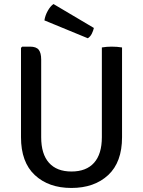

<svg xmlns="http://www.w3.org/2000/svg" viewBox="-20 -918 708 951"><path d="M584.5 -238.5Q584.5 -114.5 515.8 -50.8Q447 13 333.5 13Q221 13 152.5 -50.8Q84 -114.5 84 -238.5V-681L90 -687H128.5Q159.5 -687 171.8 -671.5Q184 -656 184 -623V-238.5Q184 -155 222.5 -111.8Q261 -68.5 334 -68.5Q407.5 -68.5 446 -111.8Q484.5 -155 484.5 -238.5V-683Q495.5 -685 508.5 -686Q521.5 -687 533 -687Q545 -687 559.2 -686Q573.5 -685 584.5 -683ZM245 -898 445 -779.5Q442 -766 434.8 -751.2Q427.5 -736.5 415 -728.5L200 -817Q203.5 -841 216.5 -864.2Q229.5 -887.5 245 -898Z"/></svg>

Font: Signika Negative SC
Style: Regular
Weight: 400
Designer: Anna Giedryś
Foundry: Anna Giedryś
Version: Version 2.000; ttfautohint (v1.8.3) -l 8 -r 50 -G 200 -x 9 -